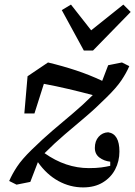

<svg xmlns="http://www.w3.org/2000/svg" viewBox="-20 -792 589 836"><path d="M86 -298 100 -460 189 -520Q252 -505 311 -485.5Q370 -466 425 -440L451 -508L511 -520L543 -504Q530 -474 508.5 -442Q487 -410 444 -368Q396 -320 351 -282Q306 -244 262.5 -207Q219 -170 174 -125Q266 -60 367 -60Q399 -60 421 -63Q443 -66 460 -70V-88Q433 -91 413 -106Q393 -121 393 -148Q393 -178 409.5 -196.5Q426 -215 451 -216Q500 -209 500 -132Q500 -90 481.5 -54.5Q463 -19 427.5 2.5Q392 24 342 24Q285 24 234 -4Q183 -32 145 -86L112 0L52 12L20 -4Q33 -34 54 -66Q75 -98 118 -140Q166 -187 210 -224.5Q254 -262 297.5 -298.5Q341 -335 384 -378Q331 -392 278 -404.5Q225 -417 171 -427L130 -298ZM289 -772 377 -660 517 -772 549 -740 385 -572H345L249 -748Z"/></svg>

Font: Source Serif 4 Caption
Style: Italic
Weight: 400
Italic angle: -12°
Designer: Frank Grießhammer
Foundry: Adobe Systems Incorporated
Version: Version 4.004;hotconv 1.0.117;makeotfexe 2.5.65602